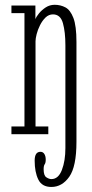

<svg xmlns="http://www.w3.org/2000/svg" viewBox="-20 -546 376 781"><path d="M189 214.5Q150.5 214.5 135.8 184.2Q121 154 121 107.5Q121 71.5 144.5 71.5Q155 71.5 160.5 80.5Q166 89.5 166 103Q166 116.5 161.8 122.2Q157.5 128 157.5 142.5Q157.5 168 168.5 175.2Q179.5 182.5 189 182.5Q217.5 182.5 231.8 145.2Q246 108 246 56.5V-362Q246 -415.5 236 -451.5Q226 -487.5 195.5 -487.5Q178.5 -487.5 165.2 -474.8Q152 -462 142.8 -443.5Q133.5 -425 129 -407Q124.5 -389 124.5 -378V-31.5H176.5V0H26.5V-31.5H79.5V-492.5H26.5V-523.5H124V-468Q127.5 -478 138.8 -491.8Q150 -505.5 166.2 -516Q182.5 -526.5 202.5 -526.5Q226 -526.5 246 -516Q266 -505.5 278.5 -473.2Q291 -441 291 -375V31Q291 131.5 261.8 173Q232.5 214.5 189 214.5Z"/></svg>

Font: Imbue 10pt ExtraLight
Style: Regular
Weight: 200
Designer: Tyler Finck
Foundry: Etcetera Type Company
Version: Version 1.102; ttfautohint (v1.8.3)